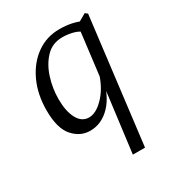

<svg xmlns="http://www.w3.org/2000/svg" viewBox="-150 -518 726 792"><g transform="rotate(-30 213.0 -122.5)"><path d="M252 180 291 -126 292 -145 323 -397 372 -425 383 -416 310 180ZM150 7Q103 7 69 -31.5Q35 -70 35 -155Q35 -232 63 -292Q91 -352 139 -386Q187 -420 248 -420Q278 -420 304.5 -414.5Q331 -409 354 -398L339 -352Q320 -371 294 -378Q268 -385 242 -385Q194 -385 163 -352.5Q132 -320 116.5 -271Q101 -222 101 -171Q101 -113 120 -78Q139 -43 173 -43Q206 -43 241.5 -79Q277 -115 296 -171L307 -164Q288 -79 246 -36Q204 7 150 7Z"/></g></svg>

Font: Rasa Light
Style: Italic
Weight: 300
Italic angle: -7.10001°
Designer: Anna Giedrys (Yrsa+Rasa design), David Brezina (Yrsa art-direction, Rasa art-direction, design)
Foundry: Rosetta Type Foundry
Version: Version 2.004